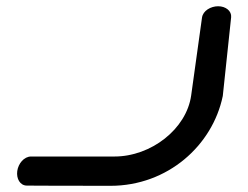

<svg xmlns="http://www.w3.org/2000/svg" viewBox="-20 -601 803 621"><path d="M598.3 -292.2C583.1 -183.6 468.5 -94.8 350.5 -94.8C238.9 -94.8 80.5 -94.8 80.5 -94.8C57.7 -94.8 39.2 -71.9 35.8 -47.8C32.5 -23.6 44.5 -0.7 67.2 -0.7C67.2 -0.7 175.6 0 337.1 0C522.8 0 667.3 -130.9 700.4 -289.8L700.5 -290.3L700.6 -290.8C700.7 -291.5 726.6 -537.1 727.6 -545.3C729.6 -565.2 710.3 -580.8 685.6 -580.8C661.5 -580.8 636.5 -566.2 633.4 -544.2C633.1 -542.5 632.9 -541 632.7 -539.3C629.4 -515.4 612.6 -394.1 598.3 -292.2Z"/></svg>

Font: Hi.
Style: Black
Weight: 400
Designer: Mew Too, Robert Jablonski
Foundry: Cannot Into Space Fonts
Version: Version 1.996